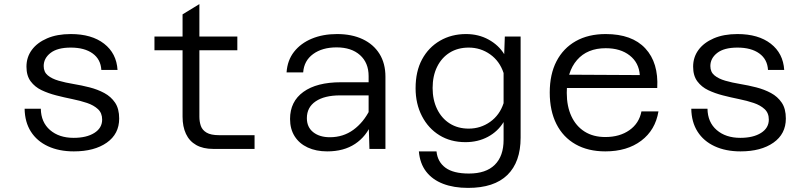

<svg xmlns="http://www.w3.org/2000/svg" viewBox="-20 -726 3940 936"><path d="M340 12Q268 12 214 -13Q160 -38 130.5 -84.5Q101 -131 100 -196H179Q180 -130 224 -92Q268 -54 339 -54Q402 -54 440 -78Q478 -102 478 -143Q478 -175 457.5 -194Q437 -213 404.5 -224Q372 -235 332.5 -243Q293 -251 254 -261Q215 -271 182.5 -286.5Q150 -302 129.5 -329.5Q109 -357 109 -401Q109 -447 135 -482.5Q161 -518 209.5 -539Q258 -560 325 -560Q427 -560 487.5 -513Q548 -466 553 -385H474Q471 -437 431.5 -465.5Q392 -494 325 -494Q260 -494 226.5 -468Q193 -442 193 -404Q193 -375 213 -358.5Q233 -342 266 -332.5Q299 -323 338.5 -316.5Q378 -310 417 -300Q456 -290 488.5 -272.5Q521 -255 541 -225.5Q561 -196 561 -148Q561 -73 500.5 -30.5Q440 12 340 12Z M1020 0Q970 0 936.5 -19Q903 -38 886.5 -73.5Q870 -109 870 -157V-656L952 -706V-157Q952 -133 959 -112.5Q966 -92 987 -79.5Q1008 -67 1048 -67H1221V0ZM733 -481V-548H1137V-481Z M1781 0 1777 -133V-355Q1777 -420 1735 -457.5Q1693 -495 1621 -495Q1551 -495 1506.5 -462.5Q1462 -430 1458 -373H1377Q1381 -432 1413.5 -473.5Q1446 -515 1500 -537.5Q1554 -560 1623 -560Q1695 -560 1748 -535Q1801 -510 1830 -463.5Q1859 -417 1859 -352V0ZM1575 12Q1521 12 1480 -7Q1439 -26 1416.5 -61.5Q1394 -97 1394 -146Q1394 -231 1459 -278Q1524 -325 1642 -325H1790V-261H1638Q1562 -261 1519 -232Q1476 -203 1476 -150Q1476 -106 1507 -81.5Q1538 -57 1588 -57Q1653 -57 1702.5 -93Q1752 -129 1783 -191L1793 -127Q1766 -61 1711 -24.5Q1656 12 1575 12Z M2438 -462 2441 -548H2518V-55Q2518 64 2453.5 127Q2389 190 2262 190Q2192 190 2140 170Q2088 150 2057.5 110.5Q2027 71 2022 12H2108Q2113 63 2151.5 91.5Q2190 120 2266 120Q2349 120 2392 77.5Q2435 35 2435 -44V-131Q2407 -85 2358.5 -59Q2310 -33 2249 -33Q2177 -33 2122.5 -66.5Q2068 -100 2037 -160Q2006 -220 2006 -296Q2006 -378 2037.5 -436.5Q2069 -495 2125 -527.5Q2181 -560 2252 -560Q2313 -560 2362 -533Q2411 -506 2438 -462ZM2265 -99Q2323 -99 2369.5 -132Q2416 -165 2435 -223V-370Q2416 -428 2369.5 -461Q2323 -494 2265 -494Q2212 -494 2172.5 -469.5Q2133 -445 2111 -400.5Q2089 -356 2089 -297Q2089 -239 2111 -194Q2133 -149 2172.5 -124Q2212 -99 2265 -99Z M2931 12Q2847 12 2786 -22.5Q2725 -57 2692.5 -121.5Q2660 -186 2660 -275Q2660 -364 2693 -427.5Q2726 -491 2787 -525.5Q2848 -560 2933 -560Q3061 -560 3126 -490Q3191 -420 3184 -297H2726V-362L3099 -360Q3095 -420 3050 -455.5Q3005 -491 2933 -491Q2843 -491 2793 -433.5Q2743 -376 2743 -273Q2743 -208 2765.5 -159.5Q2788 -111 2830 -84.5Q2872 -58 2931 -58Q3001 -58 3048.5 -91.5Q3096 -125 3107 -183H3190Q3175 -92 3106 -40Q3037 12 2931 12Z M3590 12Q3518 12 3464 -13Q3410 -38 3380.5 -84.5Q3351 -131 3350 -196H3429Q3430 -130 3474 -92Q3518 -54 3589 -54Q3652 -54 3690 -78Q3728 -102 3728 -143Q3728 -175 3707.5 -194Q3687 -213 3654.5 -224Q3622 -235 3582.5 -243Q3543 -251 3504 -261Q3465 -271 3432.5 -286.5Q3400 -302 3379.5 -329.5Q3359 -357 3359 -401Q3359 -447 3385 -482.5Q3411 -518 3459.5 -539Q3508 -560 3575 -560Q3677 -560 3737.5 -513Q3798 -466 3803 -385H3724Q3721 -437 3681.5 -465.5Q3642 -494 3575 -494Q3510 -494 3476.5 -468Q3443 -442 3443 -404Q3443 -375 3463 -358.5Q3483 -342 3516 -332.5Q3549 -323 3588.5 -316.5Q3628 -310 3667 -300Q3706 -290 3738.5 -272.5Q3771 -255 3791 -225.5Q3811 -196 3811 -148Q3811 -73 3750.5 -30.5Q3690 12 3590 12Z"/></svg>

Font: Azeret Mono Light
Style: Regular
Weight: 300
Designer: Martin Vácha
Foundry: Displaay
Version: Version 1.002